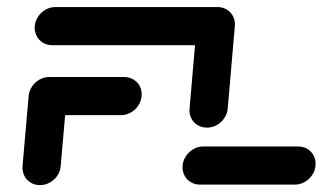

<svg xmlns="http://www.w3.org/2000/svg" viewBox="-20 -539 965 559"><path d="M174.8 -263 156.7 -55.6Q155.6 -40.4 146.9 -27.6Q138.1 -14.8 124.8 -7.4Q111.5 0 96.3 0Q81.1 0 69.1 -7.4Q57 -14.8 50.7 -27.6Q44.4 -40.4 45.6 -55.6L63.7 -263ZM392.2 -259.3Q391.1 -244.1 382.4 -231.3Q373.7 -218.5 360.4 -211.1Q347 -203.7 331.9 -203.7H114.1Q98.9 -203.7 86.9 -211.1Q74.8 -218.5 68.5 -231.3Q62.2 -244.1 63.3 -259.3Q64.8 -274.4 73.3 -287.2Q81.9 -300 95.2 -307.4Q108.5 -314.8 123.7 -314.8H341.5Q356.7 -314.8 368.9 -307.4Q381.1 -300 387.4 -287.2Q393.7 -274.4 392.2 -259.3ZM898.5 -57Q897.4 -41.9 888.7 -29.1Q880 -16.3 866.7 -8.9Q853.3 -1.5 838.1 -1.5H562.2Q547 -1.5 535 -8.9Q523 -16.3 516.7 -29.1Q510.4 -41.9 511.5 -57Q513 -72.2 521.7 -85Q530.4 -97.8 543.7 -105.2Q557 -112.6 572.2 -112.6H848.1Q863.3 -112.6 875.4 -105.2Q887.4 -97.8 893.7 -85Q900 -72.2 898.5 -57ZM81.1 -463Q82.6 -478.1 91.1 -490.9Q99.6 -503.7 113 -511.1Q126.3 -518.5 141.5 -518.5H613L603.3 -407.4H131.9Q116.7 -407.4 104.6 -414.8Q92.6 -422.2 86.3 -435Q80 -447.8 81.1 -463ZM582.6 -167.4Q567.4 -167.4 555.2 -174.8Q543 -182.2 536.7 -195Q530.4 -207.8 531.9 -223L552.6 -463Q554.1 -478.1 562.6 -490.9Q571.1 -503.7 584.4 -511.1Q597.8 -518.5 613 -518.5Q628.1 -518.5 640.4 -511.1Q652.6 -503.7 658.9 -490.9Q665.2 -478.1 663.7 -463L643 -223Q641.5 -207.8 633 -195Q624.4 -182.2 611.1 -174.8Q597.8 -167.4 582.6 -167.4Z"/></svg>

Font: 26F Galaxy Sans Oblique
Style: Regular
Weight: 400
Italic angle: -5°
Designer: C₂₉H₂₅N₃O₅
Version: Version 1.200;FEAKit 1.0